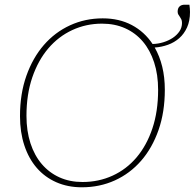

<svg xmlns="http://www.w3.org/2000/svg" viewBox="-20 -789 828 816"><path d="M680.5 -407.5Q680.5 -313 653.8 -236.5Q627 -160 579.8 -105.8Q532.5 -51.5 468 -22.2Q403.5 7 328 7Q268 7 219.2 -14.5Q170.5 -36 136.2 -75.5Q102 -115 83.5 -171Q65 -227 65 -295.5Q65 -390 92 -466.5Q119 -543 166.2 -597.5Q213.5 -652 277.8 -681.5Q342 -711 416.5 -711Q486.5 -711 540.2 -682.5Q594 -654 628.5 -602Q652 -602.5 674.5 -609.5Q697 -616.5 714.5 -628.2Q732 -640 742.8 -656Q753.5 -672 753.5 -691.5Q753.5 -701 750.5 -707Q747.5 -713 744.2 -717.8Q741 -722.5 738 -727.2Q735 -732 735 -739.5Q735 -754 743 -761.5Q751 -769 764.5 -769H785Q786 -762 786.8 -753.2Q787.5 -744.5 787.5 -738Q787.5 -700 775 -672.5Q762.5 -645 741.8 -626.8Q721 -608.5 694 -598.8Q667 -589 637.5 -587Q658.5 -550.5 669.5 -505.5Q680.5 -460.5 680.5 -407.5ZM652 -407Q652 -472 635 -524Q618 -576 587 -612.5Q556 -649 512 -668.8Q468 -688.5 413.5 -688.5Q346 -688.5 287.2 -661.2Q228.5 -634 185.2 -583.2Q142 -532.5 117.2 -460Q92.5 -387.5 92.5 -297Q92.5 -232 109.5 -180Q126.5 -128 157.8 -91.5Q189 -55 232.8 -35.2Q276.5 -15.5 330.5 -15.5Q399.5 -15.5 458.5 -42.5Q517.5 -69.5 560.5 -120.2Q603.5 -171 627.8 -243.5Q652 -316 652 -407Z"/></svg>

Font: Lato Thin
Style: Italic
Weight: 200
Italic angle: -7°
Designer: Lukasz Dziedzic
Foundry: tyPoland Lukasz Dziedzic
Version: Version 2.007; 2014-02-27